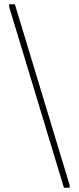

<svg xmlns="http://www.w3.org/2000/svg" viewBox="-20 -802 372 904"><path d="M50 -782 308 70V82H281L23 -770V-782Z"/></svg>

Font: Phudu
Style: Regular
Weight: 400
Version: Version 1.005;gftools[0.9.23]